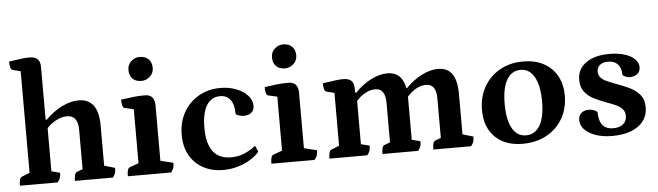

<svg xmlns="http://www.w3.org/2000/svg" viewBox="-47 -916 3802 1110"><g transform="rotate(-5 1854.0 -361.0)"><path d="M29.8 0Q29.8 -45.5 45.8 -50.9L102.8 -73.9L91.8 -56.9V-671.3L103.4 -655.8L45.3 -670.9Q29.8 -674.8 29.8 -720.3Q77.3 -727.6 103.8 -730.8Q130.3 -734 147.2 -734Q180.9 -734 196 -719.2Q211.1 -704.4 211.1 -671.3V-358.3L203.8 -367H218.3Q261.4 -411.2 312.5 -436.6Q363.6 -462 409.9 -462Q525 -462 525 -305.5V-61.9L514 -76.3L587 -54.6Q587 -36.4 583.3 -24.6Q579.6 -12.9 569.2 0H349.3Q349.3 -45.5 365.3 -50.9L409 -67.2L399 -50.2V-291.3Q399 -376.2 335.6 -376.2Q310.3 -376.2 286.5 -366.1Q262.8 -356 244.4 -341.6Q226 -327.2 215.3 -314.3L218.3 -326.5V-55.7L206.3 -70.1L267.5 -54.6Q267.5 -36.4 263.5 -24.6Q259.6 -12.9 248.6 0Z M656 0Q656 -46 672 -50.9L735.1 -73.9L724.1 -58.6V-395.4L736.1 -380.4L671.4 -395Q656 -398.4 656 -444.5Q694.5 -450.4 726.9 -454Q759.3 -457.6 794.8 -457.6Q851.2 -457.6 851.2 -393.8V-61.9L839.2 -75.8L925.5 -54.6Q925.5 -36.4 921.5 -24.6Q917.6 -12.9 906.6 0ZM782.8 -542.2Q748.9 -542.2 730.9 -561.3Q712.9 -580.4 712.9 -611.5Q712.9 -642.2 734.3 -661.7Q755.7 -681.3 782.8 -681.3Q817.1 -681.3 835.6 -662.1Q854 -643 854 -611.5Q854 -581.8 832.3 -562Q810.7 -542.2 782.8 -542.2Z M1210.5 12Q1143.5 12 1093 -15.7Q1042.4 -43.4 1014.7 -93.3Q987 -143.2 987 -210.2Q987 -283.8 1018.8 -340.6Q1050.5 -397.5 1106.3 -429.7Q1162.2 -462 1232.7 -462Q1283.5 -462 1325 -445.9Q1366.5 -429.8 1390.9 -402.6Q1415.4 -375.3 1415.4 -342.2Q1415.4 -317.7 1399.1 -303.7Q1382.9 -289.7 1354.4 -289.7Q1342.2 -289.7 1330.6 -293.1Q1319 -296.5 1308.3 -302.8Q1308.3 -357.6 1287.6 -386.3Q1267 -414.9 1227.2 -414.9Q1176.2 -414.9 1148.7 -370.1Q1121.3 -325.2 1121.3 -241.6Q1121.3 -148.5 1156.1 -102.7Q1190.9 -57 1261.7 -57Q1299 -57 1334 -70.5Q1369.1 -84.1 1404.1 -111.5L1419.8 -75.8Q1397.5 -49.8 1363.8 -29.9Q1330.2 -9.9 1290.6 1Q1251.1 12 1210.5 12Z M1489 0Q1489 -46 1505 -50.9L1568.1 -73.9L1557.1 -58.6V-395.4L1569.1 -380.4L1504.4 -395Q1489 -398.4 1489 -444.5Q1527.5 -450.4 1559.9 -454Q1592.3 -457.6 1627.8 -457.6Q1684.2 -457.6 1684.2 -393.8V-61.9L1672.2 -75.8L1758.5 -54.6Q1758.5 -36.4 1754.5 -24.6Q1750.6 -12.9 1739.6 0ZM1615.8 -542.2Q1581.9 -542.2 1563.9 -561.3Q1545.9 -580.4 1545.9 -611.5Q1545.9 -642.2 1567.3 -661.7Q1588.7 -681.3 1615.8 -681.3Q1650.1 -681.3 1668.6 -662.1Q1687 -643 1687 -611.5Q1687 -581.8 1665.3 -562Q1643.7 -542.2 1615.8 -542.2Z M1826 0Q1826 -45.5 1842 -50.9L1899 -73.9L1888 -58.6V-388.3L1899.5 -372.8L1841.4 -387.9Q1826 -391.8 1826 -437.3Q1873.5 -444.6 1899.9 -447.8Q1926.4 -451 1943.9 -451Q1977.6 -451 1992.4 -436.2Q2007.2 -421.4 2007.2 -388.3V-364.4L2003.2 -367H2014.5Q2056.5 -411.2 2106.3 -436.6Q2156.2 -462 2200.8 -462Q2256.8 -462 2283.1 -423.1Q2309.5 -384.3 2309.5 -305.1V-55.7L2297.5 -70.1L2359.2 -54.6Q2359.2 -36.4 2355.2 -24.6Q2351.3 -12.9 2340.8 0H2133.8Q2133.8 -45.5 2149.8 -50.9L2193.5 -67.2L2183 -51.9V-291.3Q2183 -376.2 2124.2 -376.2Q2099.8 -376.2 2077 -365.8Q2054.2 -355.4 2036.5 -340.2Q2018.9 -325 2008.7 -311L2014.5 -328.2V-55.7L2002.5 -70.1L2064.2 -54.6Q2064.2 -36.4 2060.2 -24.6Q2056.3 -12.9 2045.3 0ZM2428.8 0Q2428.8 -45.5 2444.8 -50.9L2488.5 -67.2L2478 -51.9V-291.3Q2478 -376.2 2419.2 -376.2Q2385 -376.2 2354.2 -356Q2323.5 -335.7 2306.2 -312.9L2292.5 -367H2308.4Q2351 -411.2 2400.8 -436.6Q2450.6 -462 2495.3 -462Q2551.8 -462 2578.1 -423.1Q2604.5 -384.3 2604.5 -305.5V-61.9L2592.9 -76.3L2666.5 -54.6Q2666.5 -36.4 2662.5 -24.6Q2658.6 -12.9 2648.1 0Z M2947.6 12Q2845.6 12 2787.3 -45.5Q2729 -103.1 2729 -202.4Q2729 -278.3 2762.3 -336.8Q2795.6 -395.4 2854.4 -428.7Q2913.3 -462 2990.1 -462Q3058.4 -462 3108.4 -435.3Q3158.3 -408.5 3185.8 -359.9Q3213.3 -311.2 3213.3 -244.8Q3213.3 -169.7 3179.6 -111.7Q3145.9 -53.6 3085.9 -20.8Q3025.9 12 2947.6 12ZM2970.6 -35.1Q3023.2 -35.1 3051.4 -83.7Q3079.5 -132.3 3079.5 -220.7Q3079.5 -312.7 3051.4 -363.8Q3023.3 -414.9 2970.9 -414.9Q2919.2 -414.9 2890.9 -366.4Q2862.7 -317.8 2862.7 -227.4Q2862.7 -134.5 2890.5 -84.8Q2918.2 -35.1 2970.6 -35.1Z M3468.9 12Q3386.9 12 3335.5 -18.8Q3284 -49.6 3284 -95.9Q3284 -122.1 3300.5 -136.4Q3317 -150.8 3342.7 -150.8Q3373.8 -150.8 3393.5 -133.6Q3393.5 -82.4 3414.1 -57.2Q3434.8 -32 3476.9 -32Q3512.8 -32 3533.8 -49.2Q3554.7 -66.5 3554.7 -97Q3554.7 -121.7 3540.1 -137.4Q3525.4 -153 3501.7 -163.6Q3477.9 -174.3 3450.2 -183.9Q3416.4 -196.4 3382.4 -212.6Q3348.5 -228.8 3326.3 -256.4Q3304 -283.9 3304 -327.3Q3304 -389.5 3353.9 -425.7Q3403.7 -462 3490.8 -462Q3540 -462 3577.6 -450.5Q3615.2 -439.1 3636.7 -418.2Q3658.3 -397.4 3658.3 -370.1Q3658.3 -346.2 3641.6 -332.1Q3624.9 -318 3599.2 -318Q3573.8 -318 3555.7 -333.9Q3555.7 -374.5 3535.6 -396.3Q3515.6 -418 3479.2 -418Q3449.4 -418 3431.9 -404.1Q3414.4 -390.1 3414.4 -365.9Q3414.4 -344 3428.4 -329.7Q3442.5 -315.5 3465.6 -305.6Q3488.7 -295.7 3515.2 -285.6Q3551.6 -273.1 3588.1 -255.8Q3624.6 -238.6 3649 -210.8Q3673.3 -182.9 3673.3 -135.8Q3673.3 -90.1 3648.1 -57Q3622.8 -23.9 3576.9 -6Q3530.9 12 3468.9 12Z"/></g></svg>

Font: Pitagon Serif
Style: Regular
Weight: 400
Designer: Travis Tran
Foundry: Pitagon
Version: Version 1.000;gftools[0.9.26]